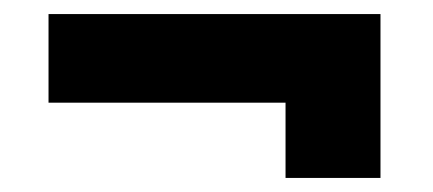

<svg xmlns="http://www.w3.org/2000/svg" viewBox="-20 -389 616 273"><path d="M521 -369V-136H386V-243H49V-369Z"/></svg>

Font: Exo 2.0 Extra Bold
Style: Regular
Weight: 800
Designer: Natanael Gama
Version: Version 1.001;PS 001.001;hotconv 1.0.70;makeotf.lib2.5.58329